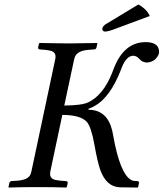

<svg xmlns="http://www.w3.org/2000/svg" viewBox="-20 -840 734 862"><path d="M601.1 -819.8Q639.6 -798.8 652.3 -768.1L496.1 -710Q465.3 -698.2 451.2 -698.2Q438 -699.7 439.5 -712.9Q441.4 -723.1 457 -732.9Q458.5 -733.9 459 -733.9ZM18.1 0 22 -19Q24.9 -25.9 30.8 -26.9L58.1 -28.8Q106.4 -32.2 117.2 -57.6Q119.6 -64 121.1 -70.8L228 -574.2Q234.9 -605.5 206.5 -612.3Q196.8 -614.7 183.1 -616.2L157.2 -618.2Q150.9 -620.1 150.9 -626L155.3 -645L157.7 -647Q257.8 -645 287.1 -645Q318.8 -645 415.5 -647L417 -645L413.1 -626Q410.2 -618.7 403.3 -618.2L377 -616.2Q326.7 -612.3 315.9 -583.5Q314 -578.6 313 -574.2L268.6 -366.2Q347.7 -366.7 377 -380.9Q443.4 -413.1 482.9 -511.7Q486.8 -521.5 491.2 -533.2Q536.6 -650.4 633.3 -650.9Q689.5 -650.9 693.8 -613.3Q694.3 -606 693.4 -599.1Q679.7 -563 640.6 -559.1Q618.7 -560.1 606.9 -574.2Q593.3 -589.8 578.6 -589.8Q548.3 -589.8 527.3 -538.1Q525.4 -533.2 523.4 -527.8Q474.6 -402.3 404.3 -363.8Q391.1 -356.4 377.9 -352.1L377 -347.2Q460.4 -347.2 483.4 -255.4Q485.8 -244.6 487.8 -233.9Q518.1 -60.1 569.3 -31.7Q576.2 -28.3 582 -27.8L597.7 -26.9Q604.5 -24.9 604 -19L600.1 0L598.6 2L520 1Q458 0 430.2 -77.1Q417.5 -113.3 403.8 -190.9Q389.6 -270 369.6 -293Q341.3 -323.7 259.8 -324.2L206.1 -70.8Q199.7 -40 226.6 -32.7Q236.8 -30.3 252 -28.8L277.8 -26.9Q284.2 -24.9 284.2 -19L279.8 0L277.3 2Q228.5 0 150.9 0Q68.4 0 19.5 2Z"/></svg>

Font: Linux Libertine Display Slanted O
Style: Slanted
Weight: 400
Designer: Philipp H. Poll
Foundry: Philipp H. Poll
Version: Version 5.0.9